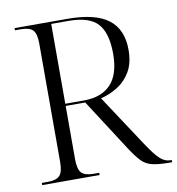

<svg xmlns="http://www.w3.org/2000/svg" viewBox="-80 -787 795 860"><g transform="rotate(-10 317.0 -357.0)"><path d="M43 0V-10H70Q109 -10 124.5 -26.5Q140 -43 140 -89V-627Q140 -672 124.5 -688Q109 -704 70 -704H43V-714H282Q410 -714 469.5 -668.5Q529 -623 529 -530Q529 -471 506.5 -432Q484 -393 447.5 -370Q411 -347 370 -337L524 -103Q561 -47 582.5 -28.5Q604 -10 627 -10H634V0H624Q573 0 544 -7Q515 -14 496 -33.5Q477 -53 453 -89L297 -331H208V-89Q208 -43 223.5 -26.5Q239 -10 278 -10H304V0ZM293 -341Q373 -341 415.5 -386Q458 -431 458 -525Q458 -618 420 -661Q382 -704 285 -704H208V-341Z"/></g></svg>

Font: Noto Serif Display Light
Style: Regular
Weight: 300
Designer: Monotype Design Team
Foundry: Monotype Imaging Inc.
Version: Version 2.009